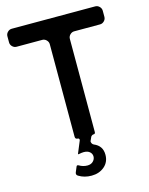

<svg xmlns="http://www.w3.org/2000/svg" viewBox="-134 -784 847 1091"><g transform="rotate(-15 289.5 -238.0)"><path d="M338 0Q329 0 322 9L312 31Q309 37 313 45Q317 53 324 56Q373 76 373 129Q373 172 342.5 198Q312 224 267 224Q224 224 192 204Q179 197 184 183L197 152Q200 143 210 148Q233 162 259 162Q280 162 292.5 149.5Q305 137 305 121Q305 105 292.5 94Q280 83 257 83Q246 83 226 87Q222 87 224 83L253 13Q255 8 252.5 4Q250 0 245 0Q230 0 230 -15V-559Q230 -573 219.5 -583.5Q209 -594 195 -594H44Q30 -594 19.5 -604.5Q9 -615 9 -629V-665Q9 -679 19.5 -689.5Q30 -700 44 -700H535Q549 -700 559.5 -689.5Q570 -679 570 -665V-629Q570 -615 559.5 -604.5Q549 -594 535 -594H383Q369 -594 358.5 -583.5Q348 -573 348 -559V-11Q348 0 338 0Z"/></g></svg>

Font: Trueno
Style: Round
Weight: 400
Designer: Julieta Ulanovsky, Jasper
Foundry: Julieta Ulanovsky, Cannot Into Space Fonts
Version: Version 3.001